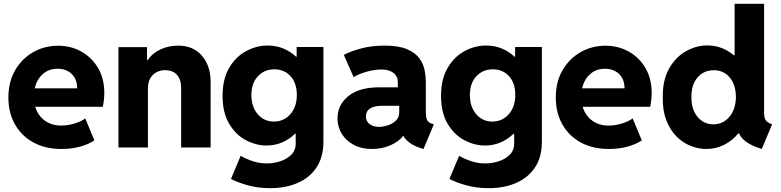

<svg xmlns="http://www.w3.org/2000/svg" viewBox="-20 -772 4087 1005"><path d="M302.2 7.8Q216.8 7.8 154.3 -26.6Q91.8 -61 57.9 -121.8Q23.9 -182.6 23.9 -261.2Q23.9 -344.2 59.6 -405Q95.2 -465.8 154.3 -499.3Q213.4 -532.7 283.7 -532.7Q351.6 -532.7 406.5 -501.7Q461.4 -470.7 493.7 -415.3Q525.9 -359.9 525.9 -286.6Q525.9 -266.6 523.7 -247.8Q521.5 -229 518.1 -212.9H164.6Q178.2 -167.5 214.1 -141.1Q250 -114.7 300.3 -114.7Q336.4 -114.7 372.3 -126.2Q408.2 -137.7 426.3 -152.3L474.1 -37.1Q444.8 -17.1 399.7 -4.6Q354.5 7.8 302.2 7.8ZM281.7 -412.1Q233.9 -412.1 202.9 -383.3Q171.9 -354.5 161.6 -309.6H383.8Q383.8 -357.4 355.2 -384.8Q326.7 -412.1 281.7 -412.1Z M600.1 0V-525.4H749.5V-456.5H752.4Q777.8 -494.1 820.6 -513.7Q863.3 -533.2 912.6 -533.2Q991.7 -533.2 1037.1 -480.2Q1082.5 -427.2 1082.5 -343.8V0H928.2V-310.1Q928.2 -357.4 905.5 -381.1Q882.8 -404.8 844.7 -404.8Q806.6 -404.8 780.5 -380.1Q754.4 -355.5 754.4 -308.6V0Z M1375.5 -10.3Q1319.8 -10.3 1266.8 -38.3Q1213.9 -66.4 1179.4 -124.3Q1145 -182.1 1145 -270.5Q1145 -357.9 1179.4 -416.5Q1213.9 -475.1 1268.1 -504.4Q1322.3 -533.7 1380.9 -533.7Q1425.3 -533.7 1463.1 -518.1Q1501 -502.4 1529.8 -475.1H1532.7V-525.9H1672.9V-30.3Q1672.9 49.8 1637.2 103.8Q1601.6 157.7 1538.8 185.3Q1476.1 212.9 1394.5 212.9Q1329.1 212.9 1274.7 197.3Q1220.2 181.6 1189 164.6L1239.7 43.5Q1267.1 60.1 1303.2 71.8Q1339.4 83.5 1377.4 83.5Q1409.2 83.5 1444.1 73Q1479 62.5 1503.4 39.3Q1527.8 16.1 1527.8 -21.5V-72.3H1524.9Q1495.6 -43.5 1457.5 -26.9Q1419.4 -10.3 1375.5 -10.3ZM1413.6 -135.7Q1465.8 -135.7 1499.8 -174.3Q1533.7 -212.9 1533.7 -274.9Q1533.7 -337.4 1500.7 -373.3Q1467.8 -409.2 1416.5 -409.2Q1363.8 -409.2 1329.8 -372.8Q1295.9 -336.4 1295.9 -274.9Q1295.9 -213.4 1328.9 -174.6Q1361.8 -135.7 1413.6 -135.7Z M1925.8 7.8Q1872.1 7.8 1831.8 -13.7Q1791.5 -35.2 1769 -71.5Q1746.6 -107.9 1746.6 -152.3Q1746.6 -223.1 1803.5 -269Q1860.4 -314.9 1963.4 -314.9H2062.5V-341.3Q2062.5 -372.1 2039.8 -390.1Q2017.1 -408.2 1976.1 -408.2Q1940.9 -408.2 1899.7 -396.7Q1858.4 -385.3 1831.1 -368.2L1779.8 -484.4Q1809.1 -501.5 1865.7 -517.3Q1922.4 -533.2 1993.2 -533.2Q2066.9 -533.2 2110.4 -514.6Q2153.8 -496.1 2175 -466.8Q2196.3 -437.5 2202.6 -404.8Q2209 -372.1 2209 -343.3V-185.1Q2209 -158.2 2215.6 -144.3Q2222.2 -130.4 2239.3 -125L2251 -121.1L2196.8 7.8L2178.7 2Q2144.5 -9.3 2123 -25.6Q2101.6 -42 2091.8 -60.1H2089.8Q2069.3 -32.2 2025.1 -12.2Q1981 7.8 1925.8 7.8ZM1964.8 -107.9Q1983.4 -107.9 2008.1 -115.2Q2032.7 -122.6 2051.3 -139.6Q2069.8 -156.7 2069.8 -185.5V-218.3H1981.9Q1895.5 -218.3 1895.5 -162.1Q1895.5 -136.7 1915 -122.3Q1934.6 -107.9 1964.8 -107.9Z M2519 -10.3Q2463.4 -10.3 2410.4 -38.3Q2357.4 -66.4 2323 -124.3Q2288.6 -182.1 2288.6 -270.5Q2288.6 -357.9 2323 -416.5Q2357.4 -475.1 2411.6 -504.4Q2465.8 -533.7 2524.4 -533.7Q2568.8 -533.7 2606.7 -518.1Q2644.5 -502.4 2673.3 -475.1H2676.3V-525.9H2816.4V-30.3Q2816.4 49.8 2780.8 103.8Q2745.1 157.7 2682.4 185.3Q2619.6 212.9 2538.1 212.9Q2472.7 212.9 2418.2 197.3Q2363.8 181.6 2332.5 164.6L2383.3 43.5Q2410.6 60.1 2446.8 71.8Q2482.9 83.5 2521 83.5Q2552.7 83.5 2587.6 73Q2622.6 62.5 2647 39.3Q2671.4 16.1 2671.4 -21.5V-72.3H2668.5Q2639.2 -43.5 2601.1 -26.9Q2563 -10.3 2519 -10.3ZM2557.1 -135.7Q2609.4 -135.7 2643.3 -174.3Q2677.2 -212.9 2677.2 -274.9Q2677.2 -337.4 2644.3 -373.3Q2611.3 -409.2 2560.1 -409.2Q2507.3 -409.2 2473.4 -372.8Q2439.5 -336.4 2439.5 -274.9Q2439.5 -213.4 2472.4 -174.6Q2505.4 -135.7 2557.1 -135.7Z M3167.5 7.8Q3082 7.8 3019.5 -26.6Q2957 -61 2923.1 -121.8Q2889.2 -182.6 2889.2 -261.2Q2889.2 -344.2 2924.8 -405Q2960.4 -465.8 3019.5 -499.3Q3078.6 -532.7 3148.9 -532.7Q3216.8 -532.7 3271.7 -501.7Q3326.7 -470.7 3358.9 -415.3Q3391.1 -359.9 3391.1 -286.6Q3391.1 -266.6 3388.9 -247.8Q3386.7 -229 3383.3 -212.9H3029.8Q3043.5 -167.5 3079.3 -141.1Q3115.2 -114.7 3165.5 -114.7Q3201.7 -114.7 3237.5 -126.2Q3273.4 -137.7 3291.5 -152.3L3339.4 -37.1Q3310.1 -17.1 3264.9 -4.6Q3219.7 7.8 3167.5 7.8ZM3147 -412.1Q3099.1 -412.1 3068.1 -383.3Q3037.1 -354.5 3026.9 -309.6H3249Q3249 -357.4 3220.5 -384.8Q3191.9 -412.1 3147 -412.1Z M3677.7 7.8Q3635.7 7.8 3594.7 -8.5Q3553.7 -24.9 3520.5 -58.3Q3487.3 -91.8 3467.8 -142.3Q3448.2 -192.9 3449.2 -261.2Q3447.8 -351.6 3481.7 -412.1Q3515.6 -472.7 3569.6 -503.4Q3623.5 -534.2 3682.6 -534.2Q3723.1 -534.2 3758.1 -520.5Q3793 -506.8 3821.3 -482.4H3825.2V-752H3979.5V-181.6Q3979.5 -152.8 3989.3 -141.1Q3999 -129.4 4021.5 -121.1L3967.3 7.8Q3869.1 -22.5 3849.1 -73.2H3844.2Q3813 -35.6 3770.3 -13.9Q3727.5 7.8 3677.7 7.8ZM3713.9 -121.1Q3765.1 -121.6 3798.1 -160.6Q3831.1 -199.7 3832 -264.2Q3831.1 -330.6 3798.6 -367.7Q3766.1 -404.8 3716.8 -404.3Q3665 -404.8 3631.8 -367.2Q3598.6 -329.6 3599.1 -264.2Q3598.6 -199.7 3630.9 -160.6Q3663.1 -121.6 3713.9 -121.1Z"/></svg>

Font: Reddit Sans ExtraBold
Style: Regular
Weight: 800
Designer: Stephen Hutchings
Foundry: Reddit
Version: Version 1.014; ttfautohint (v1.8.4.7-5d5b)